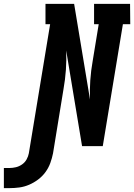

<svg xmlns="http://www.w3.org/2000/svg" viewBox="-149 -755 693 992"><path d="M-129 217V113H-100Q-84 113 -67 109Q-50 105 -35 94.5Q-20 84 -11.5 68.5Q-3 53 0 37L110 -630H86V-735H234L316 -241Q314 -290 317.5 -340.5Q321 -391 330 -441L361 -630H337V-735H523L524 -630H486L382 0H275L193 -494Q195 -445 191.5 -394.5Q188 -344 179 -294L125 37Q120 62 111 87Q102 112 86 134Q70 156 48 172.5Q26 189 1.5 199.5Q-23 210 -48.5 213.5Q-74 217 -100 217Z"/></svg>

Font: Iosevka Curly Slab Extrabold
Style: Italic
Weight: 800
Italic angle: -9°
Monospace: yes
Designer: Belleve Invis
Foundry: Belleve Invis
Version: Version 22.1.2; ttfautohint (v1.8.4)